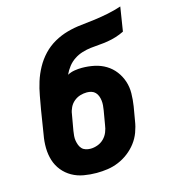

<svg xmlns="http://www.w3.org/2000/svg" viewBox="-110 -824 821 922"><g transform="rotate(-15 300.0 -363.5)"><path d="M257 8Q225 8 193.5 2.5Q162 -3 135.5 -18Q109 -33 90 -56.5Q71 -80 62 -109Q53 -138 52.5 -170.5Q52 -203 58 -235L77 -354Q83 -387 89 -421Q95 -455 105.5 -488.5Q116 -522 133.5 -554Q151 -586 176 -612.5Q201 -639 233 -657Q265 -675 299.5 -684.5Q334 -694 368.5 -697.5Q403 -701 437 -705.5Q471 -710 505.5 -717Q540 -724 573 -735L554 -615Q534 -605 513 -598.5Q492 -592 470.5 -588.5Q449 -585 427.5 -583.5Q406 -582 385 -579.5Q364 -577 342.5 -570.5Q321 -564 302 -551.5Q283 -539 269 -521Q255 -503 246 -483Q263 -492 281.5 -495Q300 -498 318 -498Q350 -498 380.5 -491.5Q411 -485 436.5 -469.5Q462 -454 480 -430.5Q498 -407 507.5 -378.5Q517 -350 516.5 -318.5Q516 -287 511 -255L499 -185Q495 -158 485 -131Q475 -104 457.5 -81Q440 -58 416.5 -40Q393 -22 366.5 -11Q340 0 312.5 4Q285 8 257 8ZM259 -112Q276 -112 294 -118.5Q312 -125 325.5 -138.5Q339 -152 346 -169.5Q353 -187 355 -204L367 -274Q369 -286 370 -298Q371 -310 369.5 -322Q368 -334 364 -344.5Q360 -355 352.5 -363Q345 -371 334 -374.5Q323 -378 311 -378Q294 -378 277.5 -373Q261 -368 247 -356.5Q233 -345 225 -328.5Q217 -312 215 -296L201 -216Q199 -204 198 -191.5Q197 -179 199 -167.5Q201 -156 205 -145.5Q209 -135 216.5 -127Q224 -119 235.5 -115.5Q247 -112 259 -112Z"/></g></svg>

Font: Iosevka Etoile Heavy
Style: Italic
Weight: 900
Italic angle: -9°
Designer: Belleve Invis
Foundry: Belleve Invis
Version: Version 22.1.2; ttfautohint (v1.8.4)